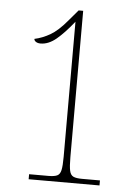

<svg xmlns="http://www.w3.org/2000/svg" viewBox="-52 -759 569 799"><g transform="rotate(5 232.5 -359.0)"><path d="M98 0V-21H179Q203 -21 215 -26.5Q227 -32 231 -50Q235 -68 235 -106V-670Q196 -621 163.5 -594Q131 -567 98 -567Q86 -567 78.5 -572Q71 -577 71 -584Q104 -591 136 -609.5Q168 -628 204 -671L244 -718H263V-106Q263 -68 267 -50Q271 -32 283 -26.5Q295 -21 319 -21H394V0Z"/></g></svg>

Font: Noto Serif Armenian Condensed Thin
Style: Regular
Weight: 100
Width: 3
Designer: Monotype Design Team
Foundry: Monotype Imaging Inc.
Version: Version 2.008; ttfautohint (v1.8.4.7-5d5b)